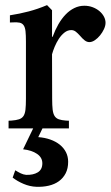

<svg xmlns="http://www.w3.org/2000/svg" viewBox="-20 -505 436 755"><path d="M185.1 -117.2Q185.1 -90.3 187 -74Q189 -57.6 194.8 -48.6Q200.7 -39.6 211.2 -35.9Q221.7 -32.2 239.3 -30.8L251 -30.3V0H147L130.4 34.2Q156.2 36.1 177.7 43.7Q199.2 51.3 214.8 63.7Q230.5 76.2 239.3 93.3Q248 110.4 248 131.3Q248 157.2 238.3 176.3Q228.5 195.3 211.7 207.5Q194.8 219.7 171.9 225.1Q148.9 230.5 122.6 229.5Q97.2 228.5 72.5 218Q47.9 207.5 29.8 193.4L40 164.6Q50.8 171.4 61.3 176.5Q71.8 181.6 82.5 182.6Q110.8 183.6 128.7 172.6Q146.5 161.6 146.5 137.2Q146.5 114.3 125.7 100.1Q105 85.9 70.8 82L110.4 0H13.7V-30.3L24.9 -30.8Q43.5 -32.2 54.7 -35.9Q65.9 -39.6 72 -48.3Q78.1 -57.1 80.1 -73.5Q82 -89.8 82 -116.7V-341.8Q82 -367.2 80.3 -382.3Q78.6 -397.5 73 -405.5Q67.4 -413.6 57.4 -415.8Q47.4 -418 30.3 -417L19 -416.5V-444.8Q57.1 -450.7 92.5 -460Q127.9 -469.2 165 -484.9L184.6 -464.8V-360.4H187Q196.8 -387.2 209.7 -409.7Q222.7 -432.1 238.3 -448.2Q253.9 -464.4 272.5 -473.4Q291 -482.4 311.5 -482.4Q329.1 -482.4 344.5 -476.6Q359.9 -470.7 371.1 -461.2Q382.3 -451.7 388.7 -439.7Q395 -427.7 395 -415.5Q395 -403.8 388.9 -390.6Q382.8 -377.4 373.5 -366Q364.3 -354.5 353 -346.9Q341.8 -339.4 331.5 -339.4Q321.8 -339.4 313 -346.2Q304.2 -353 294.4 -364.7Q286.1 -374 278.1 -380.4Q270 -386.7 260.3 -386.7Q245.6 -386.7 233.2 -376.7Q220.7 -366.7 211.2 -352.1Q201.7 -337.4 194.8 -320.8Q188 -304.2 184.6 -291.5Z"/></svg>

Font: VarendraSemibold
Style: Regular
Weight: 600
Designer: Jacob Thomas
Foundry: Bangla Type Foundry
Version: Version 1.008